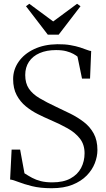

<svg xmlns="http://www.w3.org/2000/svg" viewBox="-20 -985 563 1016"><path d="M253 11Q192.5 11 149 0Q105.5 -11 77.2 -22.2Q49 -33.5 33.5 -35L41.5 -193.5H86.5L109.5 -68Q129.5 -55 150 -44Q170.5 -33 196.2 -26.5Q222 -20 256.5 -20Q315.5 -20 353.2 -40.8Q391 -61.5 409.2 -96.5Q427.5 -131.5 427.5 -174Q427.5 -220 403 -251.5Q378.5 -283 337.5 -306Q296.5 -329 246 -350.5Q214.5 -364 180.5 -381Q146.5 -398 116.8 -422.2Q87 -446.5 68.2 -481.8Q49.5 -517 49.5 -566.5Q49.5 -616.5 78.5 -658.2Q107.5 -700 160.2 -725Q213 -750 283 -751Q322.5 -751.5 352.2 -746.2Q382 -741 403.8 -734Q425.5 -727 440 -721.2Q454.5 -715.5 462.5 -715L456.5 -569H414L390 -685.5Q383 -691.5 368.2 -699.8Q353.5 -708 331 -714Q308.5 -720 276.5 -720Q226.5 -720 189.8 -704Q153 -688 133.2 -658.2Q113.5 -628.5 113.5 -588Q113.5 -544.5 132.8 -516Q152 -487.5 189 -465.5Q226 -443.5 278.5 -419Q315.5 -402 353.5 -383Q391.5 -364 424 -339Q456.5 -314 476 -278.2Q495.5 -242.5 495.5 -191Q495.5 -157 481.8 -121.5Q468 -86 438.8 -56Q409.5 -26 363.8 -7.5Q318 11 253 11ZM233 -801.5 117.5 -952 135 -965 261.5 -871.5 388 -965 406 -952 290.5 -801.5Z"/></svg>

Font: Merriweather 120pt Light
Style: Regular
Weight: 300
Version: Version 2.100